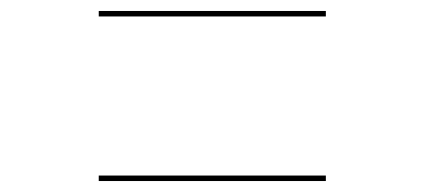

<svg xmlns="http://www.w3.org/2000/svg" viewBox="-20 -535 774 350"><path d="M160 -505V-515H574V-505ZM160 -205V-215H574V-205Z"/></svg>

Font: Bungee Hairline
Style: Regular
Weight: 400
Designer: David Jonathan Ross
Foundry: David Jonathan Ross
Version: Version 1.000;PS 1.0;hotconv 1.0.72;makeotf.lib2.5.5900